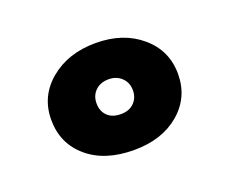

<svg xmlns="http://www.w3.org/2000/svg" viewBox="-58 -764 554 454"><g transform="rotate(-20 218.5 -537.5)"><path d="M53 -537Q53 -596 98.5 -634Q144 -672 213.5 -672Q282.5 -672 327.2 -634Q372 -596 372 -537Q372 -478 328 -440.5Q284 -403 213.5 -403Q140 -403 96.5 -440.2Q53 -477.5 53 -537ZM213 -493.5Q234 -493.5 246.2 -505.8Q258.5 -518 258.5 -537Q258.5 -556 245.8 -568.5Q233 -581 213 -581Q192.5 -581 179.8 -568.8Q167 -556.5 167 -537Q167 -517.5 179 -505.5Q191 -493.5 213 -493.5Z"/></g></svg>

Font: League Spartan Black
Style: Regular
Weight: 900
Foundry: The League of Moveable Type
Version: Version 2.002